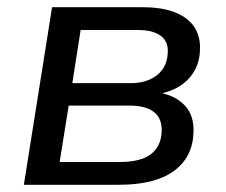

<svg xmlns="http://www.w3.org/2000/svg" viewBox="-20 -511 624 531"><path d="M46 0 124 -491H374Q430 -491 466 -476Q502 -461 518.5 -434.5Q535 -408 533 -372Q532 -339 516.5 -313Q501 -287 474 -271Q447 -255 410 -249L411 -256Q461 -250 489.5 -221Q518 -192 515 -142Q512 -75 460 -37.5Q408 0 309 0ZM145 -63H312Q368 -63 396.5 -84Q425 -105 427 -146Q429 -183 406 -201Q383 -219 338 -219H170ZM180 -281H341Q386 -281 414 -303Q442 -325 444 -365Q446 -396 424.5 -412Q403 -428 362 -428H203Z"/></svg>

Font: Nunito Sans 10pt Medium
Style: Italic
Weight: 500
Italic angle: -9°
Designer: Vernon Adams
Foundry: Vernon Adams
Version: Version 3.101;gftools[0.9.27]